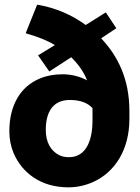

<svg xmlns="http://www.w3.org/2000/svg" viewBox="-20 -792 600 822"><path d="M20 -230C20 -197 26 -166 38 -137C74 -53 153 10 273 10C310 10 345 2 377 -12C472 -54 534 -151 534 -283V-317C534 -454 484 -553 413 -628L478 -671L433 -739L347 -685C288 -728 218 -759 139 -772L90 -650L98 -647C140 -635 180 -620 215 -599L143 -555L191 -486L285 -547C313 -519 337 -488 353 -448C325 -463 289 -474 248 -474C212 -474 179 -468 151 -456C68 -422 20 -342 20 -230ZM176 -236C176 -313 207 -364 279 -364C325 -364 356 -351 376 -329V-276C376 -193 350 -119 275 -119C259 -119 245 -122 233 -128C198 -146 176 -182 176 -236Z"/></svg>

Font: Asimov Pro
Style: Blk
Weight: 900
Designer: Google
Version: Version 2.000980; 2014